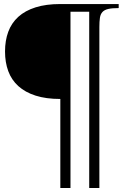

<svg xmlns="http://www.w3.org/2000/svg" viewBox="-20 -708 612 951"><path d="M567.9 -668Q535.2 -668 516.1 -663.6Q497.1 -659.2 487.3 -648.4Q477.5 -637.7 474.9 -619.6Q472.2 -601.6 472.2 -574.2V223.1H421.9V-649.9H329.1V223.1H278.8V-217.8Q208 -217.8 156.2 -234.4Q104.5 -251 70.8 -281.5Q37.1 -312 21 -355.5Q4.9 -398.9 4.9 -453.1Q4.9 -507.3 21 -550.8Q37.1 -594.2 70.8 -624.8Q104.5 -655.3 156.2 -671.6Q208 -688 278.8 -688H567.9Z"/></svg>

Font: Tai Heritage Pro
Style: Bold
Weight: 700
Designer: Faah Baccam, Walt Agee, Victor Gaultney, Annie Olsen, Eric Hays
Foundry: SIL International
Version: Version 2.600